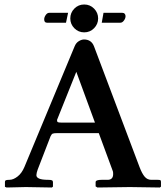

<svg xmlns="http://www.w3.org/2000/svg" viewBox="-20 -834 739 855"><path d="M440.9 -776.9H524.9Q531.7 -776.9 535.4 -772.5Q539.1 -768.1 539.1 -762.2Q539.1 -752.4 532 -742.7Q524.9 -732.9 516.1 -732.9H433.1ZM273.9 -732.9H189Q176.8 -732.9 176.8 -748Q176.8 -757.3 183.6 -767.1Q190.4 -776.9 199.2 -776.9H283.2ZM252.9 -288.1H402.8L319.8 -514.2L233.9 -299.8Q233.9 -292.5 237.1 -290.3Q240.2 -288.1 252.9 -288.1ZM147.9 -79.1Q142.6 -64.5 142.1 -54.4Q141.6 -44.4 154.1 -38.8Q166.5 -33.2 194.8 -33.2Q207 -33.2 211.4 -31Q215.8 -28.8 215.8 -22.9V-2.9L210.9 1Q119.1 -1 95.2 -1L9.8 1L2 -2V-22.9Q2 -29.8 6.6 -31.5Q11.2 -33.2 22 -33.2Q39.1 -33.2 58.1 -47.9Q77.1 -62.5 88.9 -90.8L312 -627Q318.4 -643.1 330.8 -650.6Q343.3 -658.2 354 -658.2Q387.2 -658.2 398.9 -627L601.1 -90.8Q612.3 -61 624.3 -47.1Q636.2 -33.2 653.8 -33.2H682.1Q692.9 -33.2 694.8 -31.2Q696.8 -29.3 696.8 -22.9V-2.9L691.9 1Q596.2 -1 558.1 -1L414.1 1L405.8 -3.9V-22.9Q405.8 -33.2 432.1 -33.2H459Q483.9 -33.2 483.9 -59.1Q483.9 -70.3 481.9 -73.2L419.9 -241.2H235.8Q220.2 -241.2 214.8 -239Q209.5 -236.8 205.1 -227.1ZM311 -708.3Q293 -726.6 293 -752Q293 -777.3 311 -795.7Q329.1 -814 355 -814Q380.9 -814 398.9 -795.7Q417 -777.3 417 -752Q417 -726.6 398.9 -708.3Q380.9 -689.9 355 -689.9Q329.1 -689.9 311 -708.3Z"/></svg>

Font: Linux Libertine G
Style: Semibold
Weight: 600
Designer: Philipp H. Poll
Foundry: Philipp H. Poll
Version: Version 5.1.1